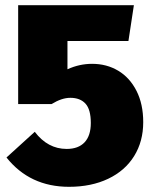

<svg xmlns="http://www.w3.org/2000/svg" viewBox="-20 -700 597 740"><path d="M475 -542H240V-433Q286 -454 335 -454Q391 -454 435.5 -427.5Q480 -401 506 -350Q532 -299 532 -229Q532 -155 497 -98.5Q462 -42 397 -11Q332 20 246 20Q95 20 5 -93L114 -192Q164 -126 237 -126Q282 -126 306 -151.5Q330 -177 330 -226Q330 -278 309.5 -300.5Q289 -323 251 -323Q218 -323 179 -299H50V-680H496Z"/></svg>

Font: FiraGO Heavy
Style: Regular
Weight: 900
Designer: bBox Type
Foundry: bBox Type GmbH
Version: Version 1.001